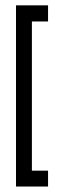

<svg xmlns="http://www.w3.org/2000/svg" viewBox="-20 -640 240 720"><path d="M160.2 -620.1Q160.2 -605.5 160.2 -559.6Q144.5 -559.6 99.6 -559.6Q99.6 -419.9 99.6 0Q115.2 0 160.2 0Q160.2 14.6 160.2 59.6Q129.9 59.6 40 59.6Q40 -110.4 40 -620.1Q70.3 -620.1 160.2 -620.1Z"/></svg>

Font: Moonwalk
Style: Regular
Weight: 400
Designer: BarCoded
Foundry: BarCoded
Version: Version 1.0